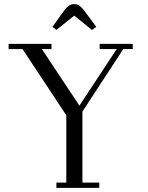

<svg xmlns="http://www.w3.org/2000/svg" viewBox="-20 -916 723 936"><path d="M22 -676.8V-702.1H231V-676.8H184.1L367.2 -400.9L548.8 -676.8H465.8V-702.1H627V-676.8H581.1L381.8 -372.1V-25.9H463.9V0H254.9V-25.9H303.2V-354L89.8 -676.8ZM235.8 -785.2 292 -863.8Q306.6 -882.3 316.9 -889.2Q327.1 -896 341.8 -896Q356.4 -896 366.5 -889.2Q376.5 -882.3 391.1 -863.8L449.2 -785.2L428.2 -770L341.8 -839.8L254.9 -770Z"/></svg>

Font: Dehuti Alt
Style: Book
Weight: 400
Version: Version 1.2